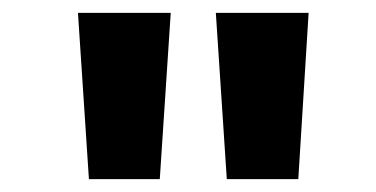

<svg xmlns="http://www.w3.org/2000/svg" viewBox="-20 -749 584 298"><path d="M101 -729H245L228 -471H118ZM315 -729H459L443 -471H332Z"/></svg>

Font: Noto Sans Oriya
Style: Bold
Weight: 700
Designer: Amélie Bonet and Sol Matas
Foundry: Google LLC
Version: Version 2.006; ttfautohint (v1.8.4.7-5d5b)